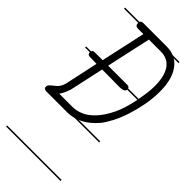

<svg xmlns="http://www.w3.org/2000/svg" viewBox="-250 -601 890 890"><g transform="rotate(45 195.0 -155.5)"><path d="M357 -534H326Q344 -523 357 -505Q390 -461 390 -380Q390 -335 381.5 -290.5Q373 -246 360 -206Q347 -166 330.5 -134.5Q314 -103 298 -83Q264 -43 226 -25Q221 -23 216 -21H357V-14H197Q175 -8 154 -8H18Q7 -8 3 -14H0V-21V-25Q0 -31 5 -36Q10 -41 16 -46Q22 -51 29 -56.5Q36 -62 40 -67Q52 -82 56 -101L91 -263L46 -264Q31 -264 31 -279H0V-286H32Q35 -295 46 -295H99L147 -514H112Q93 -514 93 -533V-534H0V-541H94Q98 -550 112 -550H262Q290 -550 312 -541H357ZM245 -262 128 -263 91 -94Q87 -82 81 -68Q75 -54 67 -44L66 -43H154Q180 -43 207.5 -55Q235 -67 261 -95.5Q287 -124 309 -169Q330 -213 343 -279H276Q276 -263 245 -262ZM261 -295Q272 -295 275 -286H344Q355 -342 355 -380Q355 -445 331.5 -479.5Q308 -514 262 -514H183L135 -295ZM357 239H0V232H357Z"/></g></svg>

Font: Gruenewald VA 1. Klasse
Style: Regular
Weight: 400
Designer: Peter Wiegel
Foundry: Peter Wiegel, nach dem Schriftentwurf von Dr. H. Gr¸newald
Version: Version 0.007